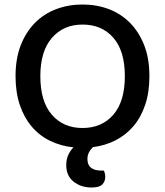

<svg xmlns="http://www.w3.org/2000/svg" viewBox="-20 -642 733 852"><path d="M643 -304Q643 -233 624.5 -177.5Q606 -122 572.5 -82.5Q539 -43 493 -19.5Q447 4 392 11Q381 22 374.5 34.5Q368 47 368 64Q368 90 384 102.5Q400 115 429 115H441Q447 129 447 143Q447 163 434 176.5Q421 190 386 190Q339 190 306.5 164Q274 138 274 91Q274 65 283 45.5Q292 26 306 12Q250 6 202.5 -17Q155 -40 121 -80Q87 -120 68 -176Q49 -232 49 -304Q49 -382 72 -441Q95 -500 135 -540.5Q175 -581 229.5 -601.5Q284 -622 346 -622Q409 -622 463 -601.5Q517 -581 557 -540.5Q597 -500 620 -441Q643 -382 643 -304ZM534 -304Q534 -416 483 -474.5Q432 -533 346 -533Q262 -533 210.5 -474Q159 -415 159 -304Q159 -192 210 -133Q261 -74 346 -74Q432 -74 483 -133Q534 -192 534 -304Z"/></svg>

Font: Baloo Bhaina 2 Medium
Style: Regular
Weight: 500
Designer: Yesha Goshar, Manish Minz, Shuchita Grover and Ek Type
Foundry: Ek Type
Version: Version 1.640;hotconv 1.0.111;makeotfexe 2.5.65597; ttfautoh